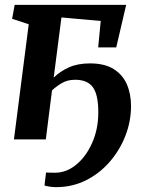

<svg xmlns="http://www.w3.org/2000/svg" viewBox="-20 -575 608 792"><path d="M201.5 -255Q228.5 -281 264.5 -297.2Q300.5 -313.5 351.5 -313.5Q411 -313.5 448.2 -290.5Q485.5 -267.5 503 -227.8Q520.5 -188 520.5 -137.5Q520.5 -75 497.5 -15.5Q474.5 44 432.8 92.2Q391 140.5 334.5 168.8Q278 197 211 197Q201 197 185.8 195Q170.5 193 163.5 190L170 136.5Q176 137 186.2 137.2Q196.5 137.5 207 137.5Q254 137.5 294.5 104.2Q335 71 360.2 14.2Q385.5 -42.5 385.5 -112Q385.5 -184 363.2 -215Q341 -246 290 -246Q257.5 -246 233.8 -231.5Q210 -217 194.5 -202L169 0H37.5L98.5 -475L30 -497.5L40.5 -555H500.5L459.5 -379.5H385L395.5 -488.5L233.5 -503Z"/></svg>

Font: Merriweather
Style: Bold Italic
Weight: 700
Italic angle: -7.8°
Version: Version 2.101